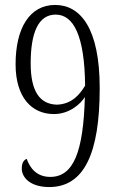

<svg xmlns="http://www.w3.org/2000/svg" viewBox="-20 -744 474 776"><path d="M179 12C320 12 383 -124 383 -388C383 -630 305 -724 203 -724C100 -724 43 -631 43 -484C43 -352 107 -283 198 -283C263 -283 308 -327 323 -352C317 -130 277 -29 183 -29C128 -29 101 -65 88 -102C75 -97 68 -84 68 -63C68 -26 103 12 179 12ZM210 -321C139 -323 104 -377 104 -488C104 -612 135 -685 205 -685C278 -685 322 -598 324 -398C303 -363 271 -323 210 -321Z"/></svg>

Font: Noto Serif Myanmar ExtraCondensed Light
Style: Regular
Weight: 300
Width: 2
Designer: Ben Mitchell and the Monotype Design Team
Foundry: Monotype Imaging Inc.
Version: Version 2.106